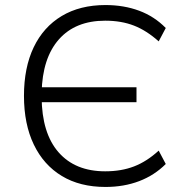

<svg xmlns="http://www.w3.org/2000/svg" viewBox="-20 -733 736 761"><path d="M398 8Q297 8 225 -35.5Q153 -79 114 -160Q75 -241 75 -353Q75 -465 113.5 -545.5Q152 -626 224.5 -669.5Q297 -713 398 -713Q471 -713 531.5 -690.5Q592 -668 637 -622L609 -569Q561 -612 511 -631.5Q461 -651 397 -651Q279 -651 213.5 -577Q148 -503 145 -366L121 -387H521V-328H120L145 -348Q146 -205 212 -129.5Q278 -54 397 -54Q461 -54 511.5 -73.5Q562 -93 609 -136L637 -83Q592 -38 531.5 -15Q471 8 398 8Z"/></svg>

Font: Nunito Sans 9pt Light
Style: Regular
Weight: 300
Version: Version 3.101;gftools[0.9.27]